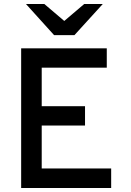

<svg xmlns="http://www.w3.org/2000/svg" viewBox="-20 -942 656 962"><path d="M86 -700H515V-603H189V-410H406V-313H189V-98H537V0H86ZM251 -766 110 -922H202L302 -837L402 -922H495L353 -766Z"/></svg>

Font: Overpass Mono Light
Style: Bold
Weight: 600
Monospace: yes
Designer: Delve Withrington, Dave Bailey
Foundry: Delve Fonts
Version: Version 1.000;DELV;Overpass